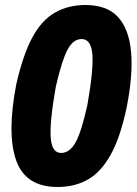

<svg xmlns="http://www.w3.org/2000/svg" viewBox="-20 -736 546 767"><path d="M210 11Q82 11 44.5 -95.5Q7 -202 45 -399Q72 -518 109.5 -587Q147 -656 200 -686Q253 -716 321 -716Q407 -716 451 -668.5Q495 -621 503.5 -529.5Q512 -438 486 -307Q461 -188 422.5 -118.5Q384 -49 331.5 -19Q279 11 210 11ZM224 -125Q258 -125 281.5 -166.5Q305 -208 329 -316Q354 -458 349 -519Q344 -580 306 -580Q272 -580 249.5 -537Q227 -494 203 -390Q178 -248 182.5 -186.5Q187 -125 224 -125Z"/></svg>

Font: Nunito Sans 10pt Condensed Black
Style: Italic
Weight: 900
Width: 3
Italic angle: -9°
Designer: Vernon Adams
Foundry: Vernon Adams
Version: Version 3.101;gftools[0.9.27]